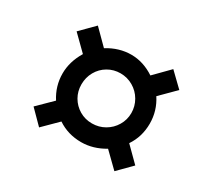

<svg xmlns="http://www.w3.org/2000/svg" viewBox="-100 -713 764 719"><g transform="rotate(30 282.0 -353.5)"><path d="M300.3 -164.6Q243.2 -164.6 198.2 -194.8L136.7 -133.8L79.6 -191.4L141.6 -252.4Q111.8 -298.8 111.8 -353Q111.8 -404.3 141.6 -453.6L78.6 -515.6L136.7 -574.2L198.7 -512.2Q248 -542.5 300.3 -542.5Q352.5 -542.5 400.4 -510.7L462.9 -574.2L521.5 -517.6L458.5 -454.6Q488.8 -408.2 488.8 -353Q488.8 -296.4 458.5 -251.5L520 -190.4L462.9 -132.8L400.4 -193.8Q351.6 -164.6 300.3 -164.6ZM409.2 -353Q409.2 -382.3 394.5 -407.5Q379.9 -432.6 354.7 -447.3Q329.6 -461.9 300.3 -461.9Q271 -461.9 246.3 -447.5Q221.7 -433.1 207.5 -408Q193.4 -382.8 193.4 -353Q193.4 -323.2 207.5 -298.8Q221.7 -274.4 246.1 -260Q270.5 -245.6 300.3 -245.6Q330.1 -245.6 355 -260Q379.9 -274.4 394.5 -299.1Q409.2 -323.7 409.2 -353Z"/></g></svg>

Font: Viking Open Sans Light
Style: Bold Italic
Weight: 600
Italic angle: -12°
Foundry: Ascender Corporation
Version: Version 2.000